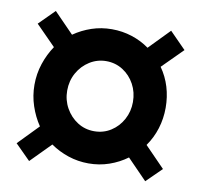

<svg xmlns="http://www.w3.org/2000/svg" viewBox="-67 -596 734 699"><g transform="rotate(10 300.0 -246.5)"><path d="M84 32 28 -24 101 -99Q80 -130 67.5 -167.5Q55 -205 55 -245Q55 -286 67.5 -323.5Q80 -361 101 -392L28 -466L85 -523L158 -448Q188 -469 223.5 -481Q259 -493 298 -493Q337 -493 372.5 -481.5Q408 -470 437 -449L511 -525L571 -464L496 -389Q518 -358 529 -321.5Q540 -285 540 -245Q540 -205 528.5 -168Q517 -131 495 -100L569 -24L513 31L440 -44Q410 -22 374 -9.5Q338 3 298 3Q259 3 223 -9Q187 -21 157 -42ZM298 -116Q332 -116 359.5 -133.5Q387 -151 403 -180.5Q419 -210 419 -245Q419 -281 403 -310.5Q387 -340 359.5 -357.5Q332 -375 298 -375Q265 -375 237 -357.5Q209 -340 192.5 -310.5Q176 -281 176 -245Q176 -210 192.5 -180.5Q209 -151 236.5 -133.5Q264 -116 298 -116Z"/></g></svg>

Font: Nunito Sans 12pt ExtraBold
Style: Regular
Weight: 800
Designer: Vernon Adams
Foundry: Vernon Adams
Version: Version 3.101;gftools[0.9.27]